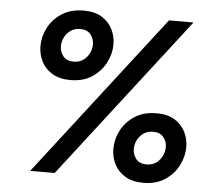

<svg xmlns="http://www.w3.org/2000/svg" viewBox="-53 -810 985 877"><g transform="rotate(5 439.5 -371.0)"><path d="M228.2 0H116L687.8 -740H800ZM262 -429.2Q212 -429.2 178.6 -449.5Q145.2 -469.8 129.1 -502.5Q113 -535.2 113 -572.2Q113 -615.4 133.9 -656.2Q154.8 -697 196 -723.8Q237.2 -750.6 296.2 -750.6Q347.2 -750.6 379.8 -730.3Q412.4 -710 428.5 -677.5Q444.6 -645 444.6 -608Q444.6 -565.4 423.5 -524.4Q402.4 -483.4 362 -456.3Q321.6 -429.2 262 -429.2ZM269.6 -514.2Q295.8 -514.2 314 -527.2Q332.2 -540.2 341.7 -560Q351.2 -579.8 351.2 -600.2Q351.2 -625.6 335.5 -645.5Q319.8 -665.4 287.6 -665.4Q261.8 -665.4 243.6 -652.6Q225.4 -639.8 215.7 -620Q206 -600.2 206 -579.4Q206 -554.6 221.7 -534.4Q237.4 -514.2 269.6 -514.2ZM634.6 9.4Q584.6 9.4 551.2 -10.9Q517.8 -31.2 501.7 -63.9Q485.6 -96.6 485.6 -133.6Q485.6 -177.2 506.5 -218Q527.4 -258.8 568.4 -285.6Q609.4 -312.4 668.4 -312.4Q719.4 -312.4 752 -292.1Q784.6 -271.8 800.7 -239.3Q816.8 -206.8 816.8 -169.8Q816.8 -126.8 795.9 -85.8Q775 -44.8 734.6 -17.7Q694.2 9.4 634.6 9.4ZM642.2 -75.6Q668.4 -75.6 686.4 -88.6Q704.4 -101.6 714.1 -121.2Q723.8 -140.8 723.8 -161.6Q723.8 -187 708.1 -206.9Q692.4 -226.8 660.2 -226.8Q634 -226.8 615.8 -213.8Q597.6 -200.8 588.1 -181.2Q578.6 -161.6 578.6 -140.8Q578.6 -116 594.3 -95.8Q610 -75.6 642.2 -75.6Z"/></g></svg>

Font: Be Vietnam Pro Variable Thin
Style: Italic
Weight: 100
Italic angle: -12°
Designer: Lam Bao, Tony Le, Vietanh Nguyen
Foundry: Yellow Type Foundry
Version: Version 1.002